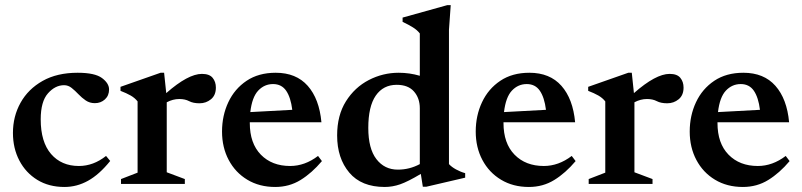

<svg xmlns="http://www.w3.org/2000/svg" viewBox="-20 -732 3190 764"><path d="M289 -442.5Q357.5 -442.5 385.8 -421.5Q414 -400.5 414 -376Q414 -351.5 397.5 -336.5Q381 -321.5 357.5 -321.5Q337 -321.5 321.2 -332.2Q305.5 -343 292.2 -357Q279 -371 265.2 -382Q251.5 -393 235 -393Q199.5 -393 170.8 -360.5Q142 -328 142 -257Q142 -167 183.2 -119.2Q224.5 -71.5 294 -71.5Q351.5 -71.5 402 -111.5L418.5 -91.5Q375 -37.5 330.5 -12.8Q286 12 236.5 12Q174.5 12 128.5 -16.2Q82.5 -44.5 57 -93.2Q31.5 -142 31.5 -203Q31.5 -269 61.8 -323.2Q92 -377.5 149.5 -410Q207 -442.5 289 -442.5Z M783.5 -438Q813.5 -438 826.2 -422.2Q839 -406.5 839 -383.5Q839 -353 819.5 -337Q800 -321 774 -321Q748.5 -321 732.5 -329.5Q716.5 -338 693.5 -338Q668 -338 643.5 -325V-46.5L715.5 -19.5V0H461.5V-19.5L527.5 -45V-328.5Q516.5 -342.5 499.8 -352Q483 -361.5 459.5 -370.5V-386.5L619 -442.5H633L641.5 -361.5Q728.5 -438 783.5 -438Z M1077 -442.5Q1158.5 -442.5 1204.5 -390.5Q1250.5 -338.5 1259 -245.5H974V-242.5Q974 -161.5 1018 -116.5Q1062 -71.5 1134.5 -71.5Q1193 -71.5 1245.5 -111.5L1261 -91Q1221 -43.5 1176 -15.8Q1131 12 1075 12Q1012 12 964.2 -16.8Q916.5 -45.5 890 -95.5Q863.5 -145.5 863.5 -208.5Q863.5 -272 888.5 -325.2Q913.5 -378.5 961.2 -410.5Q1009 -442.5 1077 -442.5ZM1066.5 -397.5Q1032 -397.5 1007.5 -371.5Q983 -345.5 976 -286L1143 -295Q1137 -344 1118.8 -370.8Q1100.5 -397.5 1066.5 -397.5Z M1662.5 11 1654.5 -40Q1602.5 -9 1572 1.5Q1541.5 12 1511 12Q1418 12 1369.8 -45.2Q1321.5 -102.5 1321.5 -193Q1321.5 -273 1356.5 -328.8Q1391.5 -384.5 1447.5 -413.5Q1503.5 -442.5 1566.5 -442.5Q1609.5 -442.5 1650.5 -430.5V-599Q1640 -612.5 1623.2 -623Q1606.5 -633.5 1582 -645V-662L1759.5 -711.5H1773.5L1766.5 -613.5V-79Q1777 -67.5 1794.8 -57.8Q1812.5 -48 1831 -43V-25L1676.5 11ZM1650.5 -301Q1650.5 -341.5 1627.2 -368Q1604 -394.5 1558.5 -394.5Q1505 -394.5 1475.2 -351.5Q1445.5 -308.5 1445.5 -223Q1445.5 -140.5 1477.8 -98.8Q1510 -57 1563 -57Q1609.5 -57 1650.5 -79Z M2086.5 -442.5Q2168 -442.5 2214 -390.5Q2260 -338.5 2268.5 -245.5H1983.5V-242.5Q1983.5 -161.5 2027.5 -116.5Q2071.5 -71.5 2144 -71.5Q2202.5 -71.5 2255 -111.5L2270.5 -91Q2230.5 -43.5 2185.5 -15.8Q2140.5 12 2084.5 12Q2021.5 12 1973.8 -16.8Q1926 -45.5 1899.5 -95.5Q1873 -145.5 1873 -208.5Q1873 -272 1898 -325.2Q1923 -378.5 1970.8 -410.5Q2018.5 -442.5 2086.5 -442.5ZM2076 -397.5Q2041.5 -397.5 2017 -371.5Q1992.5 -345.5 1985.5 -286L2152.5 -295Q2146.5 -344 2128.2 -370.8Q2110 -397.5 2076 -397.5Z M2644.5 -438Q2674.5 -438 2687.2 -422.2Q2700 -406.5 2700 -383.5Q2700 -353 2680.5 -337Q2661 -321 2635 -321Q2609.5 -321 2593.5 -329.5Q2577.5 -338 2554.5 -338Q2529 -338 2504.5 -325V-46.5L2576.5 -19.5V0H2322.5V-19.5L2388.5 -45V-328.5Q2377.5 -342.5 2360.8 -352Q2344 -361.5 2320.5 -370.5V-386.5L2480 -442.5H2494L2502.5 -361.5Q2589.5 -438 2644.5 -438Z M2938 -442.5Q3019.5 -442.5 3065.5 -390.5Q3111.5 -338.5 3120 -245.5H2835V-242.5Q2835 -161.5 2879 -116.5Q2923 -71.5 2995.5 -71.5Q3054 -71.5 3106.5 -111.5L3122 -91Q3082 -43.5 3037 -15.8Q2992 12 2936 12Q2873 12 2825.2 -16.8Q2777.5 -45.5 2751 -95.5Q2724.5 -145.5 2724.5 -208.5Q2724.5 -272 2749.5 -325.2Q2774.5 -378.5 2822.2 -410.5Q2870 -442.5 2938 -442.5ZM2927.5 -397.5Q2893 -397.5 2868.5 -371.5Q2844 -345.5 2837 -286L3004 -295Q2998 -344 2979.8 -370.8Q2961.5 -397.5 2927.5 -397.5Z"/></svg>

Font: Newsreader Text SemiBold
Style: Regular
Weight: 600
Designer: Hugues Gentile
Foundry: Production Type
Version: Version 1.001